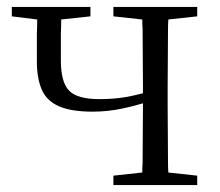

<svg xmlns="http://www.w3.org/2000/svg" viewBox="-20 -532 632 552"><path d="M246 -211Q185 -211 149.5 -226.5Q114 -242 100 -274.5Q86 -307 86 -356Q86 -398 86 -436Q87 -456 87 -476L14 -485V-512H240V-485L156 -476Q156 -456 155 -437Q155 -401 155 -358Q155 -296 178.5 -271.5Q202 -247 266 -247Q307 -247 342 -253Q365 -257 391 -264V-285Q391 -319 390.5 -362.5Q390 -406 390 -447Q389 -463 389 -476L306 -485V-512H547V-485L464 -476Q463 -463 463 -447Q463 -406 462.5 -362.5Q462 -319 462 -285V-227Q462 -193 462.5 -149.5Q463 -106 463 -65Q463 -49 464 -36L547 -27V0H306V-27L389 -36Q389 -49 390 -65Q390 -106 390.5 -151.5Q391 -197 391 -234V-235Q361 -226 332 -220Q290 -211 246 -211Z"/></svg>

Font: Early Summer Mincho Light
Style: Regular
Weight: 300
Designer: GuiWonder
Version: Version 1.002